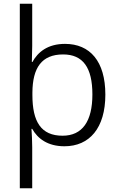

<svg xmlns="http://www.w3.org/2000/svg" viewBox="-20 -780 644 1037"><path d="M549 -269C549 -449 466 -543 331 -543C237 -543 184 -498 155 -445H152C153 -467 154 -509 154 -532V-760H87V237H154V16C154 -12 152 -59 150 -84H154C183 -32 237 10 328 10C463 10 549 -88 549 -269ZM479 -270C479 -125 425 -47 318 -47C202 -47 155 -122 155 -267V-280C156 -414 205 -486 321 -486C428 -486 479 -415 479 -270Z"/></svg>

Font: Noto Sans Thaana Light
Style: Regular
Weight: 300
Designer: David Williams
Foundry: Google Inc.
Version: Version 3.001